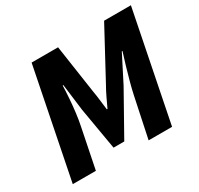

<svg xmlns="http://www.w3.org/2000/svg" viewBox="-140 -822 1030 993"><g transform="rotate(-30 375.0 -325.5)"><path d="M27 0 157 -651H315L358 -360Q363 -332 366 -304.5Q369 -277 373 -247H377Q391 -277 404 -304.5Q417 -332 433 -360L590 -651H750L620 0H480L530 -238Q537 -271 548 -312Q559 -353 571 -393.5Q583 -434 594 -468H590L509 -309L368 -58H304L261 -309L241 -468H237Q236 -434 233 -393Q230 -352 225 -311.5Q220 -271 213 -238L165 0Z"/></g></svg>

Font: Source Sans 3 ExtraBold
Style: Italic
Weight: 800
Italic angle: -11°
Version: Version 3.052;hotconv 1.1.0;makeotfexe 2.6.0